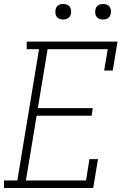

<svg xmlns="http://www.w3.org/2000/svg" viewBox="-27 -944 647 964"><path d="M-7 0V-38H60L169 -697H107V-735H563L539 -590H496L514 -697H212L163 -401H439L433 -363H157L103 -38H405L422 -145H465L441 0ZM490 -846Q481 -846 472.5 -849Q464 -852 458.5 -859Q453 -866 451.5 -875.5Q450 -885 452 -895Q453 -901 456 -907Q459 -913 465 -917Q471 -921 477.5 -922.5Q484 -924 490 -924Q500 -924 508.5 -921Q517 -918 522.5 -911Q528 -904 529.5 -894.5Q531 -885 529 -875Q528 -869 524.5 -863Q521 -857 515.5 -853Q510 -849 503.5 -847.5Q497 -846 490 -846ZM290 -846Q281 -846 272.5 -849Q264 -852 258.5 -859Q253 -866 251.5 -875.5Q250 -885 252 -895Q253 -901 256 -907Q259 -913 265 -917Q271 -921 277.5 -922.5Q284 -924 290 -924Q300 -924 308.5 -921Q317 -918 322.5 -911Q328 -904 329.5 -894.5Q331 -885 329 -875Q328 -869 324.5 -863Q321 -857 315.5 -853Q310 -849 303.5 -847.5Q297 -846 290 -846Z"/></svg>

Font: Iosevka Slab XLtEx
Style: Italic
Weight: 200
Width: 7
Italic angle: -9°
Monospace: yes
Designer: Belleve Invis
Foundry: Belleve Invis
Version: Version 11.1.0; ttfautohint (v1.8.3)